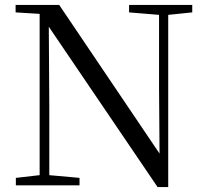

<svg xmlns="http://www.w3.org/2000/svg" viewBox="-20 -748 836 775"><path d="M616 7H659V-688L756 -698V-728H501V-698L622 -688V-395L624 -128L219 -728H43V-698L140 -692V-41L44 -30V0H301V-30L179 -41V-319L177 -640Z"/></svg>

Font: Harano Aji Mincho K1
Style: Regular
Weight: 400
Foundry: Masamichi Hosoda
Version: HaranoAjiMinchoK1-Regular version 20230610;ttx 4.39.4